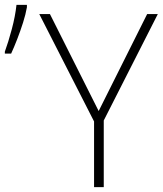

<svg xmlns="http://www.w3.org/2000/svg" viewBox="-35 -772 671 792"><path d="M372 -314 572 -714H616L393 -275V0H353V-271L127 -714H171ZM-15 -551V-559Q-1 -597 13.5 -651Q28 -705 33 -752H76V-742Q71 -713 60 -678.5Q49 -644 36 -610.5Q23 -577 11 -551Z"/></svg>

Font: Noto Sans Disp ExtLt
Style: Regular
Weight: 200
Designer: Monotype Design Team
Foundry: Monotype Imaging Inc.
Version: Version 2.000;GOOG;noto-source:20170915:90ef993387c0